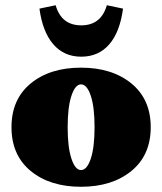

<svg xmlns="http://www.w3.org/2000/svg" viewBox="-20 -703 621 735"><path d="M131 -670 193 -683Q215 -606 291 -606Q367 -606 389 -683L451 -670Q439 -580 398 -533Q357 -486 291 -486Q225 -486 184 -533.5Q143 -581 131 -670ZM483 -48.5Q409 12 290 12Q171 12 97.5 -48.5Q24 -109 24 -216Q24 -323 97.5 -383.5Q171 -444 290 -444Q409 -444 483 -383.5Q557 -323 557 -216Q557 -109 483 -48.5ZM290 -52Q313 -52 327.5 -95.5Q342 -139 342 -216Q342 -293 327.5 -336.5Q313 -380 290 -380Q268 -380 253.5 -336.5Q239 -293 239 -216Q239 -139 253.5 -95.5Q268 -52 290 -52Z"/></svg>

Font: Arapey Black
Style: Regular
Weight: 900
Designer: Eduardo Rodriguez Tunni
Foundry: Eduardo Rodriguez Tunni
Version: Version 4.000